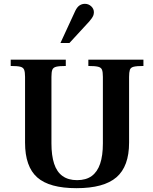

<svg xmlns="http://www.w3.org/2000/svg" viewBox="-20 -972 802 1004"><path d="M380 12Q238 12 174.5 -44.5Q111 -101 111 -226V-570Q111 -594 106.5 -606.5Q102 -619 86.5 -623Q71 -627 36 -627V-660H324V-627Q290 -627 274 -623Q258 -619 253.5 -607Q249 -595 249 -570V-222Q249 -159 263 -116Q277 -73 307 -51.5Q337 -30 383 -30Q430 -30 459.5 -51.5Q489 -73 503.5 -115.5Q518 -158 518 -222V-570Q518 -595 513.5 -607Q509 -619 493 -623Q477 -627 442 -627V-660H730V-627Q695 -627 679 -623Q663 -619 659 -606.5Q655 -594 655 -570V-226Q655 -102 589 -45Q523 12 380 12ZM296 -747 374 -916Q384 -936 396.5 -944Q409 -952 424 -952Q443 -952 457 -939Q471 -926 471 -908Q471 -898 467 -888.5Q463 -879 447 -860L343 -747Z"/></svg>

Font: Frank Ruhl Libre SemiBold
Style: Regular
Weight: 600
Designer: Yanek Iontef
Foundry: Fontef
Version: Version 6.003;gftools[0.9.30]